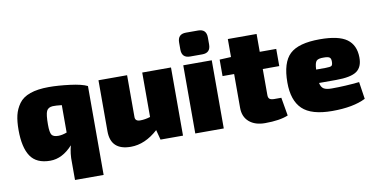

<svg xmlns="http://www.w3.org/2000/svg" viewBox="-83 -968 2729 1387"><g transform="rotate(-10 1282.0 -274.5)"><path d="M366 180V50Q364 -13 380 -72Q304 12 215 12Q114 12 70.5 -53Q27 -118 27 -246Q27 -309 37.5 -353.5Q48 -398 75.5 -436.5Q103 -475 158 -494.5Q213 -514 296 -514Q364 -514 450.5 -503Q537 -492 576 -472V180ZM366 -168V-369Q324 -374 300 -373Q266 -371 254.5 -346.5Q243 -322 243 -247Q243 -190 255 -172.5Q267 -155 303 -155Q331 -155 366 -168Z M1190 -500V0H1025L1006 -73Q910 14 806 14Q658 14 658 -126V-500H868V-193Q868 -162 905 -162Q941 -162 979 -174V-500Z M1340 -729H1429Q1490 -729 1490 -667V-616Q1490 -554 1429 -554H1340Q1279 -554 1279 -616V-667Q1279 -729 1340 -729ZM1489 0H1280V-500H1489Z M1841 -374V-182Q1841 -163 1851 -154.5Q1861 -146 1884 -146H1937L1960 -12Q1898 14 1790 14Q1717 14 1674 -23Q1631 -60 1631 -126V-374H1546V-495L1630 -499V-631H1841V-500H1962V-374Z M2349 -204H2224Q2230 -173 2248.5 -161Q2267 -149 2307 -149Q2405 -149 2510 -160L2529 -34Q2438 12 2284 12Q2131 12 2065 -51.5Q1999 -115 1999 -246Q1999 -393 2063 -453.5Q2127 -514 2283 -514Q2421 -514 2481.5 -470Q2542 -426 2543 -336Q2544 -265 2500.5 -234.5Q2457 -204 2349 -204ZM2220 -303H2290Q2324 -303 2333 -309.5Q2342 -316 2342 -341Q2342 -364 2330.5 -371.5Q2319 -379 2289 -379Q2249 -380 2235.5 -366Q2222 -352 2220 -303Z"/></g></svg>

Font: Exo 2.0 Black
Style: Regular
Weight: 900
Designer: Natanael Gama
Version: Version 1.001;PS 001.001;hotconv 1.0.70;makeotf.lib2.5.58329